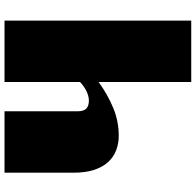

<svg xmlns="http://www.w3.org/2000/svg" viewBox="-28 -818 846 829"><g transform="rotate(90 394.5 -403.0)"><path d="M68.4 -806.2H333.5V-406.2Q388.2 -445.8 445.6 -469.5Q502.9 -493.2 565.9 -493.2Q599.6 -493.2 628.7 -481.9Q657.7 -470.7 679.2 -447.3Q700.7 -423.8 712.9 -387Q725.1 -350.1 725.1 -298.8V0H460V-315.4Q460 -340.8 449 -352.5Q438 -364.3 413.1 -364.3Q401.9 -364.3 390.9 -360.8Q379.9 -357.4 369.6 -352.1Q359.4 -346.7 350.1 -339.8Q340.8 -333 333.5 -326.2V0H68.4Z"/></g></svg>

Font: Poller One
Style: Regular
Weight: 400
Designer: Yvonne Schttler
Foundry: Yvonne Schttler
Version: Version 1.002